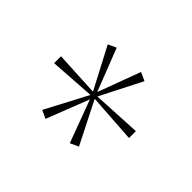

<svg xmlns="http://www.w3.org/2000/svg" viewBox="-89 -874 709 709"><g transform="rotate(-45 266.0 -519.5)"><path d="M446 -592 431 -624 269 -539 278 -715H242L254 -537L89 -624L74 -592L241 -527L74 -465L89 -432L255 -516L242 -324H278L268 -515L431 -432L446 -465L279 -527Z"/></g></svg>

Font: Sprat Condensed Thin
Style: Regular
Weight: 100
Width: 3
Designer: Ethan Nakache
Foundry: Collletttivo
Version: Version 2.000;Glyphs 3.2 (3217)